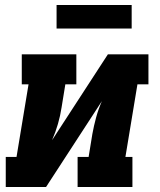

<svg xmlns="http://www.w3.org/2000/svg" viewBox="-20 -747 640 767"><path d="M3 0V-120H46L94 -410H67V-530H285V-410H241L226 -318Q221 -285 211.5 -252Q202 -219 188 -187L411 -530H573V-410H529L481 -120H509V0H290V-120H334L349 -212Q355 -245 364 -278Q373 -311 387 -343L164 0ZM206 -633V-727H506V-633Z"/></svg>

Font: Iosevka Curly Slab HvExObl
Style: Regular
Weight: 900
Width: 7
Italic angle: -9°
Monospace: yes
Designer: Belleve Invis
Foundry: Belleve Invis
Version: Version 11.1.0; ttfautohint (v1.8.3)